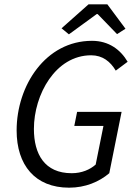

<svg xmlns="http://www.w3.org/2000/svg" viewBox="-20 -857 629 889"><path d="M265 -726 299 -698 428 -792H432L522 -699L561 -724L477 -837H390ZM57 -253C57 -93 142 12 300 12C375 12 439 -15 486 -55L543 -339H337L324 -274H459L423 -95C397 -72 359 -55 312 -55C186 -55 137 -144 137 -260C137 -419 237 -601 402 -601C455 -601 491 -572 516 -530L571 -571C538 -627 484 -668 406 -668C191 -668 57 -461 57 -253Z"/></svg>

Font: Cambridge Sans Italic
Style: Regular
Weight: 400
Italic angle: -11°
Version: Version 2.000;PS 002.000;hotconv 1.0.88;makeotf.lib2.5.64775